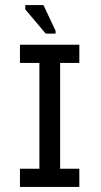

<svg xmlns="http://www.w3.org/2000/svg" viewBox="-20 -740 400 760"><path d="M136 -18V-545H218V-18ZM59 0V-72H294V0ZM59 -491V-563H294V-491ZM161 -607 80 -703V-720H152L200 -618V-607Z"/></svg>

Font: Darker Grotesque SemiBold
Style: Regular
Weight: 600
Designer: Gabriel Lam
Foundry: TypeRant
Version: Version 1.000;gftools[0.9.28]